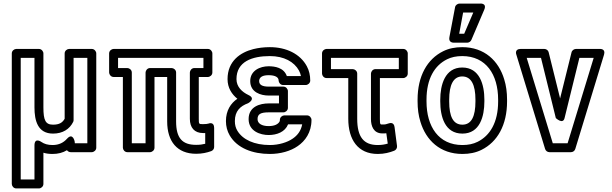

<svg xmlns="http://www.w3.org/2000/svg" viewBox="-20 -827 3428 1075"><path d="M355 -50C336 -29 311 -15 274 -15C248 -15 228 -21 212 -32C212 -32 173 -61 173 -12V178H96V-503H173V-226C173 -152 191 -79 277 -79C331 -79 370 -104 390 -145C392 -148 392 -153 392 -156V-503H469V-25H399L398 -35C398 -35 388 -87 355 -50ZM355 14C359 20 367 25 376 25H494C505 25 519 15 519 0V-528C519 -539 509 -553 494 -553H367C356 -553 342 -543 342 -528V-162C330 -141 313 -129 277 -129C235 -129 223 -153 223 -226V-528C223 -539 213 -553 198 -553H71C60 -553 46 -543 46 -528V203C46 214 56 228 71 228H198C209 228 223 218 223 203V28C238 33 256 35 274 35C305 35 332 28 355 14Z M1078 -16C1001 -16 966 -53 966 -147V-421C966 -436 952 -446 941 -446H820C805 -446 795 -432 795 -421V-25H718V-421C718 -436 704 -446 693 -446H641V-503H1119V-446H1068C1053 -446 1043 -432 1043 -421V-162C1043 -113 1068 -82 1117 -82H1129V-22C1113 -18 1099 -16 1078 -16ZM1078 34C1111 34 1138 28 1163 19C1173 15 1179 6 1179 -4V-111C1179 -147 1149 -136 1147 -135C1142 -133 1130 -132 1117 -132C1094 -132 1093 -131 1093 -162V-396H1144C1155 -396 1169 -406 1169 -421V-528C1169 -539 1159 -553 1144 -553H616C605 -553 591 -543 591 -528V-421C591 -410 601 -396 616 -396H668V0C668 11 678 25 693 25H820C831 25 845 15 845 0V-396H916V-147C916 -35 972 34 1078 34Z M1593 -131H1672C1665 -93 1644 -68 1619 -51C1589 -30 1541 -15 1491 -15C1404 -15 1339 -45 1309 -95C1300 -110 1295 -127 1295 -149C1295 -205 1325 -233 1369 -249C1369 -249 1416 -274 1371 -295C1335 -312 1304 -341 1304 -384C1304 -482 1391 -513 1491 -513C1570 -513 1627 -481 1654 -432C1659 -423 1663 -411 1665 -401H1586C1569 -449 1518 -456 1484 -456C1436 -456 1381 -432 1381 -373C1381 -310 1440 -292 1485 -292H1542V-248H1485C1436 -248 1372 -231 1372 -160C1372 -92 1438 -71 1484 -71C1530 -71 1576 -88 1593 -131ZM1485 -198H1567C1578 -198 1592 -208 1592 -223V-317C1592 -328 1582 -342 1567 -342H1485C1445 -342 1431 -354 1431 -373C1431 -376 1431 -380 1433 -384C1438 -397 1453 -406 1484 -406C1522 -406 1540 -394 1540 -376C1540 -365 1550 -351 1565 -351H1692C1703 -351 1717 -361 1717 -376C1717 -405 1711 -432 1698 -456C1661 -525 1583 -563 1491 -563C1457 -563 1426 -559 1398 -552C1327 -534 1254 -486 1254 -384C1254 -335 1278 -299 1309 -274C1272 -249 1245 -208 1245 -149C1245 -120 1252 -93 1266 -69C1308 3 1395 35 1491 35C1550 35 1607 19 1647 -9C1688 -37 1724 -85 1724 -156C1724 -167 1714 -181 1699 -181H1572C1561 -181 1547 -171 1547 -156C1547 -152 1547 -149 1545 -146C1537 -132 1518 -121 1484 -121C1445 -121 1422 -136 1422 -160C1422 -188 1439 -198 1485 -198Z M2095 -15C2017 -15 1980 -59 1980 -162V-415C1980 -430 1966 -440 1955 -440H1833V-503H2213V-440H2082C2067 -440 2057 -426 2057 -415V-160C2057 -122 2071 -80 2121 -80C2129 -80 2137 -80 2143 -81L2151 -23C2134 -18 2117 -15 2095 -15ZM2095 35C2132 35 2161 27 2187 17C2197 13 2204 3 2203 -9L2189 -116C2185 -145 2162 -138 2156 -136C2141 -131 2139 -130 2121 -130C2110 -130 2107 -128 2107 -160V-390H2238C2249 -390 2263 -400 2263 -415V-528C2263 -539 2253 -553 2238 -553H1808C1797 -553 1783 -543 1783 -528V-415C1783 -404 1793 -390 1808 -390H1930V-162C1930 -45 1984 35 2095 35Z M2769 -269V-259C2769 -141 2723 -67 2654 -33C2630 -21 2602 -15 2569 -15C2436 -15 2368 -118 2368 -259V-269C2368 -387 2414 -461 2483 -495C2507 -507 2535 -513 2568 -513C2701 -513 2769 -410 2769 -269ZM2318 -269V-259C2318 -218 2323 -180 2334 -145C2365 -42 2444 35 2569 35C2608 35 2644 28 2676 12C2765 -32 2819 -127 2819 -259V-269C2819 -310 2814 -348 2803 -383C2772 -486 2693 -563 2568 -563C2529 -563 2493 -556 2461 -540C2372 -496 2318 -401 2318 -269ZM2692 -269C2692 -352 2666 -449 2568 -449C2471 -449 2445 -351 2445 -269V-259C2445 -175 2470 -79 2569 -79C2667 -79 2692 -176 2692 -259ZM2642 -269V-259C2642 -176 2620 -129 2569 -129C2517 -129 2495 -175 2495 -259V-269C2495 -351 2518 -399 2568 -399C2619 -399 2642 -351 2642 -269ZM2573 -757H2630L2579 -638H2551ZM2553 -807C2543 -807 2530 -799 2528 -787L2496 -618C2491 -591 2513 -588 2520 -588H2596C2605 -588 2615 -594 2619 -603L2691 -772C2708 -811 2668 -807 2668 -807Z M3141 -166 3224 -503H3304L3158 -25H3075L2929 -503H3009L3092 -166C3092 -166 3132 -128 3141 -166ZM3116 -276 3052 -534C3050 -544 3040 -553 3028 -553H2895C2860 -553 2870 -523 2871 -521L3032 7C3035 17 3045 25 3056 25H3177C3187 25 3198 18 3201 7L3362 -521C3372 -555 3340 -553 3338 -553H3205C3195 -553 3183 -546 3180 -534Z"/></svg>

Font: Asimov
Style: NarOu
Weight: 500
Designer: Google
Version: Version 2.000980; 2014